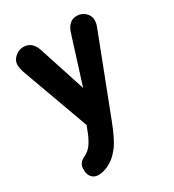

<svg xmlns="http://www.w3.org/2000/svg" viewBox="-151 -491 704 778"><g transform="rotate(-30 201.0 -102.5)"><path d="M141 -1 128 33Q115 63 103 78.5Q91 94 74 103Q54 112 47 122.5Q40 133 40 151Q40 173 51.5 186Q63 199 82 199Q106 199 131.5 186Q157 173 175 152Q188 138 196 125Q204 112 213.5 92.5Q223 73 236 40L374 -318Q382 -337 382 -353Q382 -374 365.5 -389Q349 -404 327 -404Q287 -404 272 -354L204 -138L135 -350Q120 -403 77 -403Q55 -403 37.5 -387.5Q20 -372 20 -352Q20 -344 22 -334Q24 -324 27 -315Z"/></g></svg>

Font: Beiruti
Style: Bold
Weight: 700
Designer: Arlette Boutros
Foundry: Boutros
Version: Version 1.41